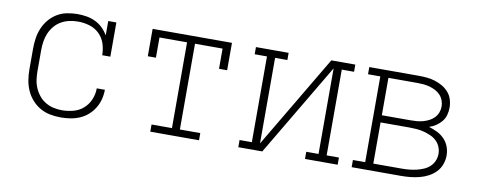

<svg xmlns="http://www.w3.org/2000/svg" viewBox="-52 -765 2505 1001"><g transform="rotate(10 1200.0 -265.0)"><path d="M298 8Q269 8 241 2.5Q213 -3 188.5 -17Q164 -31 145 -52.5Q126 -74 114.5 -100Q103 -126 98.5 -154Q94 -182 94 -210V-320Q94 -348 98 -375.5Q102 -403 113 -429Q124 -455 142 -476.5Q160 -498 184 -512.5Q208 -527 236 -532.5Q264 -538 292 -538Q316 -538 340 -534Q364 -530 386 -519.5Q408 -509 425.5 -492Q443 -475 455 -454V-530H498V-349H455Q455 -380 445.5 -409.5Q436 -439 414 -460.5Q392 -482 362 -491Q332 -500 301 -500Q278 -500 255 -495Q232 -490 212 -478.5Q192 -467 177 -449Q162 -431 153 -410Q144 -389 140.5 -366Q137 -343 137 -320V-210Q137 -187 140 -164.5Q143 -142 152 -121Q161 -100 175.5 -82Q190 -64 210 -52Q230 -40 252.5 -35Q275 -30 298 -30Q328 -30 358 -38Q388 -46 410.5 -66Q433 -86 445 -114.5Q457 -143 457 -174H500Q500 -148 493.5 -123Q487 -98 473.5 -76Q460 -54 440.5 -37Q421 -20 397.5 -10Q374 0 348.5 4Q323 8 298 8Z M771 0V-38H879V-492H733V-385H690V-530H1110V-385H1067V-492H921V-38H1029V0Z M1237 0V-38H1302V-492H1237V-530H1410V-492H1345V-39L1636 -530H1763V-492H1698V-38H1763V0H1590V-38H1655V-491L1364 0Z M1837 0V-38H1902V-492H1837V-530H2098Q2120 -530 2142 -528Q2164 -526 2185 -519.5Q2206 -513 2225 -502Q2244 -491 2258.5 -474.5Q2273 -458 2279.5 -436.5Q2286 -415 2286 -394Q2286 -374 2280.5 -354.5Q2275 -335 2262.5 -320Q2250 -305 2233.5 -294Q2217 -283 2198 -277Q2221 -270 2242.5 -259.5Q2264 -249 2280.5 -232Q2297 -215 2305.5 -192.5Q2314 -170 2314 -146Q2314 -122 2305.5 -98.5Q2297 -75 2280 -57.5Q2263 -40 2241 -28.5Q2219 -17 2195.5 -11Q2172 -5 2147.5 -2.5Q2123 0 2098 0ZM1945 -294H2098Q2115 -294 2131.5 -295.5Q2148 -297 2164 -301.5Q2180 -306 2194.5 -313.5Q2209 -321 2220.5 -333Q2232 -345 2238 -360.5Q2244 -376 2244 -393Q2244 -409 2238 -425Q2232 -441 2220.5 -453Q2209 -465 2194.5 -472.5Q2180 -480 2164 -484.5Q2148 -489 2131.5 -490.5Q2115 -492 2098 -492H1945ZM2098 -38Q2117 -38 2136.5 -40Q2156 -42 2174.5 -46.5Q2193 -51 2210.5 -58.5Q2228 -66 2242 -79Q2256 -92 2263.5 -110Q2271 -128 2271 -147Q2271 -166 2263.5 -184Q2256 -202 2242 -215Q2228 -228 2210.5 -235.5Q2193 -243 2174.5 -248Q2156 -253 2136.5 -254.5Q2117 -256 2098 -256H1945V-38Z"/></g></svg>

Font: Iosevka Curly Slab XLtEx
Style: Regular
Weight: 200
Width: 7
Monospace: yes
Designer: Belleve Invis
Foundry: Belleve Invis
Version: Version 11.1.0; ttfautohint (v1.8.3)